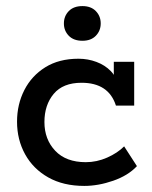

<svg xmlns="http://www.w3.org/2000/svg" viewBox="-20 -601 500 631"><path d="M257 10Q188 10 138.5 -18Q89 -46 62.5 -94Q36 -142 36 -201Q36 -258 60 -305Q84 -352 129 -380Q174 -408 238 -408Q269 -408 297 -397.5Q325 -387 344 -367.5Q363 -348 365 -322L354 -320V-398H421V-254H361Q337 -329 248 -329Q187 -329 156.5 -292.5Q126 -256 126 -200Q126 -143 161.5 -105.5Q197 -68 262 -68Q298 -68 332 -83Q366 -98 388 -120L430 -55Q401 -24 352 -7Q303 10 257 10ZM251 -467Q222 -467 206 -483.5Q190 -500 190 -524Q190 -548 206 -564.5Q222 -581 251 -581Q279 -581 295 -564.5Q311 -548 311 -524Q311 -500 295 -483.5Q279 -467 251 -467Z"/></svg>

Font: Rokkitt SemiBold Medium
Style: Regular
Weight: 500
Version: Version 3.103